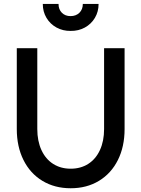

<svg xmlns="http://www.w3.org/2000/svg" viewBox="-20 -955 728 988"><path d="M66.4 -291V-707H171.9V-291Q171.9 -229.5 193.1 -183.1Q214.4 -136.7 253.2 -111.8Q292 -86.9 343.8 -86.9Q395.5 -86.9 434.3 -111.8Q473.1 -136.7 494.4 -183.1Q515.6 -229.5 515.6 -291V-707H621.1V-291Q621.1 -200.7 586.7 -131.6Q552.2 -62.5 489.3 -24.4Q426.3 13.7 343.8 13.7Q261.2 13.7 198.2 -24.4Q135.3 -62.5 100.8 -131.6Q66.4 -200.7 66.4 -291ZM343.8 -795.9Q303.7 -795.4 271 -813.2Q238.3 -831.1 219.2 -863Q200.2 -895 200.2 -934.6H281.2Q281.2 -906.7 298.3 -889.4Q315.4 -872.1 342.8 -872.1Q371.1 -872.1 388.7 -889.4Q406.2 -906.7 406.2 -934.6H487.3Q487.3 -895 468.3 -863Q449.2 -831.1 416.5 -813.2Q383.8 -795.4 343.8 -795.9Z"/></svg>

Font: Wanted Sans Medium
Style: Regular
Weight: 500
Designer: Original Design by Kil Hyung-jin and Kang Hanbin, Wanted Lab, Inc; Hangeul from Source Han Sans by Jang Soo-young and Ka
Foundry: Wanted Lab, Inc.
Version: Version 1.001